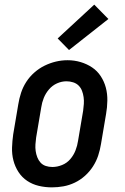

<svg xmlns="http://www.w3.org/2000/svg" viewBox="-20 -801 540 829"><path d="M204 8Q175 8 147.5 1.5Q120 -5 97.5 -20Q75 -35 60 -58Q45 -81 38 -108Q31 -135 32 -164Q33 -193 37 -221L59 -351Q63 -376 71 -400.5Q79 -425 93.5 -447.5Q108 -470 128.5 -488Q149 -506 172.5 -517.5Q196 -529 221 -535Q246 -541 272 -541Q301 -541 328 -533Q355 -525 377.5 -510Q400 -495 415 -472Q430 -449 437 -422.5Q444 -396 443.5 -366.5Q443 -337 438 -309L416 -179Q412 -154 404 -129.5Q396 -105 381.5 -82.5Q367 -60 347 -42Q327 -24 303 -12.5Q279 -1 254 3.5Q229 8 204 8ZM206 -80Q227 -80 248 -88.5Q269 -97 283.5 -114Q298 -131 306 -151.5Q314 -172 317 -193L339 -323Q341 -338 342 -352.5Q343 -367 341 -381.5Q339 -396 334 -409Q329 -422 319.5 -431.5Q310 -441 296 -445.5Q282 -450 267 -450Q246 -450 226 -441Q206 -432 191.5 -415Q177 -398 169 -378Q161 -358 158 -337L136 -207Q134 -192 133 -177.5Q132 -163 134 -149Q136 -135 141 -122Q146 -109 155 -99Q164 -89 177.5 -84.5Q191 -80 206 -80ZM278 -585 229 -635 387 -781 448 -719Z"/></svg>

Font: Iosevka Slab Semibold Oblique
Style: Regular
Weight: 600
Italic angle: -9°
Monospace: yes
Designer: Belleve Invis
Foundry: Belleve Invis
Version: Version 11.1.1; ttfautohint (v1.8.3)